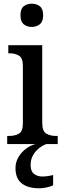

<svg xmlns="http://www.w3.org/2000/svg" viewBox="-20 -781 347 1041"><path d="M152 -635Q126 -635 108.5 -649.5Q91 -664 91 -698Q91 -733 108.5 -747Q126 -761 152 -761Q178 -761 196 -747Q214 -733 214 -698Q214 -664 196 -649.5Q178 -635 152 -635ZM19 0V-44H31Q60 -44 82 -56Q104 -68 104 -112V-424Q104 -467 82.5 -479.5Q61 -492 33 -492H25V-536H209V-116Q209 -70 230.5 -57Q252 -44 282 -44H293V0ZM194 240Q132 240 98 213.5Q64 187 64 130Q64 99 79.5 72Q95 45 120 26Q145 7 173 0H232Q213 6 193 21.5Q173 37 159.5 60Q146 83 146 115Q146 147 164 161.5Q182 176 210 176Q222 176 237 174Q252 172 268 168V224Q254 231 231.5 235.5Q209 240 194 240Z"/></svg>

Font: Noto Serif Tamil SemiCondensed Medium
Style: Italic
Weight: 500
Width: 4
Italic angle: -12°
Designer: Indian Type Foundry, Tom Grace, and the Monotype Design Team
Foundry: Monotype Imaging Inc.
Version: Version 2.003; ttfautohint (v1.8.4.7-5d5b)